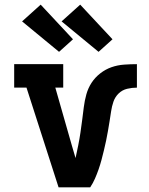

<svg xmlns="http://www.w3.org/2000/svg" viewBox="-20 -806 640 826"><path d="M232 0 94 -429H41V-530H252V-429H218L290 -177Q294 -164 297.5 -151.5Q301 -139 305 -126Q311 -153 316.5 -180.5Q322 -208 326 -235Q330 -262 333.5 -289.5Q337 -317 340.5 -345Q344 -373 351.5 -400Q359 -427 374 -450Q389 -473 411.5 -490.5Q434 -508 460 -517Q486 -526 514 -528Q542 -530 569 -530V-429Q548 -429 527 -424Q506 -419 490.5 -404Q475 -389 468 -368.5Q461 -348 458 -327Q455 -306 451.5 -285Q448 -264 444.5 -243Q441 -222 436.5 -201Q432 -180 427 -159Q422 -138 416.5 -117.5Q411 -97 404 -77Q397 -57 388.5 -37.5Q380 -18 368 0ZM404 -583 245 -714 325 -786 464 -637ZM234 -583 75 -714 155 -786 294 -637Z"/></svg>

Font: Iosevka Slab Extended
Style: Bold
Weight: 700
Width: 7
Monospace: yes
Designer: Belleve Invis
Foundry: Belleve Invis
Version: Version 11.1.0; ttfautohint (v1.8.3)